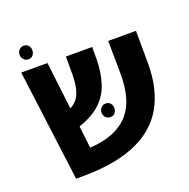

<svg xmlns="http://www.w3.org/2000/svg" viewBox="-125 -811 928 942"><g transform="rotate(-20 339.0 -340.5)"><path d="M115 10 40 -571H177L232 -109Q307 -114 358 -136.5Q409 -159 439.5 -196Q470 -233 483 -284Q496 -335 496 -396L494 -571H639L640 -404Q641 -266 586 -172Q531 -78 415 -32Q299 14 115 10ZM198 -218 164 -308Q210 -320 233.5 -342.5Q257 -365 265.5 -404Q274 -443 273 -504V-570H410V-507Q409 -436 390.5 -379.5Q372 -323 326.5 -283Q281 -243 198 -218ZM377 -287Q393 -287 401.5 -276Q410 -265 410 -252Q410 -237 401.5 -226.5Q393 -216 377 -216Q362 -216 352.5 -226.5Q343 -237 343 -252Q343 -265 352.5 -276Q362 -287 377 -287ZM96 -691Q112 -691 120.5 -680Q129 -669 129 -656Q129 -642 120.5 -631Q112 -620 96 -620Q81 -620 71.5 -631Q62 -642 62 -656Q62 -669 71.5 -680Q81 -691 96 -691Z"/></g></svg>

Font: Assistant ExtraLight
Style: Bold
Weight: 700
Version: Version 3.000